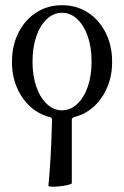

<svg xmlns="http://www.w3.org/2000/svg" viewBox="-20 -445 477 738"><path d="M166 269Q171 221 174.5 158Q178 95 180 16Q180 6 171 5Q128 -6 95.5 -36Q63 -66 44.5 -110Q26 -154 26 -207Q26 -270 51 -319.5Q76 -369 119.5 -397Q163 -425 218 -425Q274 -425 317.5 -397Q361 -369 386 -319.5Q411 -270 411 -207Q411 -154 392.5 -110Q374 -66 341.5 -36Q309 -6 265 5Q256 8 256 16V259Q256 262 242.5 265.5Q229 269 211 271Q193 273 179.5 272.5Q166 272 166 269ZM218 -21Q251 -21 277 -45.5Q303 -70 317.5 -112Q332 -154 332 -208Q332 -263 317.5 -305Q303 -347 277 -371.5Q251 -396 218 -396Q186 -396 160 -371.5Q134 -347 119.5 -305Q105 -263 105 -208Q105 -154 119.5 -112Q134 -70 160 -45.5Q186 -21 218 -21Z"/></svg>

Font: Junicode VF
Style: Regular
Weight: 400
Designer: Peter S. Baker
Version: Version 2.213